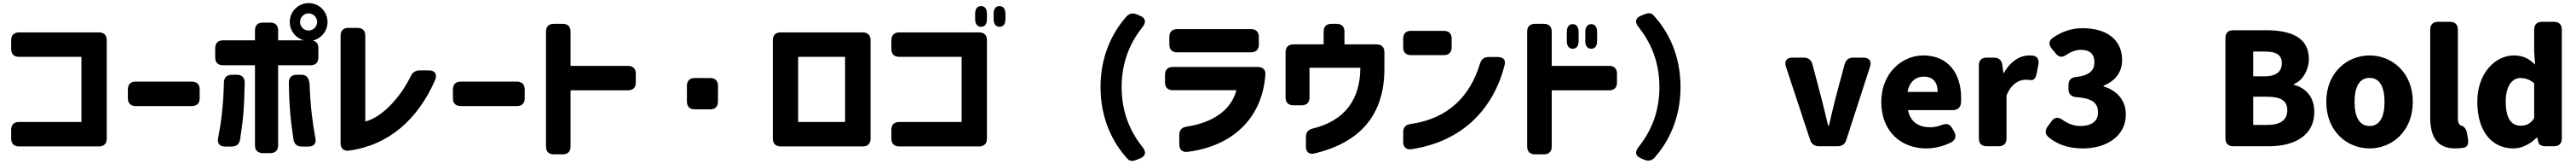

<svg xmlns="http://www.w3.org/2000/svg" viewBox="-20 -899 16579 1053"><path d="M102 41H617C649 41 667 23 667 -9V-641C667 -673 649 -691 617 -691H102C70 -691 52 -673 52 -641V-584C52 -552 70 -534 102 -534H504V-116H102C70 -116 52 -98 52 -66V-9C52 23 70 41 102 41Z M853 -218H1215C1247 -218 1265 -236 1265 -268V-325C1265 -357 1247 -375 1215 -375H853C821 -375 803 -357 803 -325V-268C803 -236 821 -218 853 -218Z M1966 -703C1936 -703 1911 -728 1911 -758C1911 -788 1936 -813 1966 -813C1996 -813 2021 -788 2021 -758C2021 -728 1996 -703 1966 -703ZM1365 -530C1365 -498 1383 -480 1415 -480H1621V34C1621 66 1639 84 1671 84H1720C1752 84 1770 66 1770 34V-480H1979C2011 -480 2029 -498 2029 -530V-590C2029 -617 2016 -634 1993 -639C2047 -651 2088 -699 2088 -758C2088 -825 2034 -879 1967 -879C1899 -879 1845 -825 1845 -758C1845 -701 1883 -654 1936 -640H1770V-704C1770 -736 1752 -754 1720 -754H1671C1639 -754 1621 -736 1621 -704V-640H1415C1383 -640 1365 -622 1365 -590ZM1384 -12C1377 22 1394 42 1429 42H1471C1501 42 1520 27 1525 -3C1543 -114 1552 -201 1555 -367C1555 -401 1537 -419 1505 -419H1472C1440 -419 1422 -401 1421 -369C1418 -224 1403 -112 1384 -12ZM1839 -367C1842 -201 1852 -115 1869 -3C1874 27 1893 42 1923 42H1965C2000 42 2017 22 2010 -12C1992 -107 1978 -214 1973 -349C1972 -395 1954 -419 1922 -419H1889C1857 -419 1839 -401 1839 -367Z M2225 68C2483 34 2670 -134 2780 -384C2796 -422 2779 -447 2742 -447H2682C2654 -447 2636 -435 2623 -409C2560 -278 2440 -145 2331 -119V-670C2331 -702 2313 -720 2281 -720H2222C2190 -720 2172 -702 2172 -670V20C2172 53 2191 72 2225 68Z M2945 -218H3307C3339 -218 3357 -236 3357 -268V-325C3357 -357 3339 -375 3307 -375H2945C2913 -375 2895 -357 2895 -325V-268C2895 -236 2913 -218 2945 -218Z M3544 92H3602C3634 92 3652 74 3652 42V-319H4022C4054 -319 4072 -337 4072 -369V-426C4072 -458 4054 -476 4022 -476H3652V-696C3652 -728 3634 -746 3602 -746H3544C3512 -746 3494 -728 3494 -696V42C3494 74 3512 92 3544 92Z M4451 -197H4551C4583 -197 4601 -215 4601 -247V-348C4601 -380 4583 -398 4551 -398H4451C4419 -398 4401 -380 4401 -348V-247C4401 -215 4419 -197 4451 -197Z M5004 41H5533C5565 41 5583 23 5583 -9V-641C5583 -673 5565 -691 5533 -691H5004C4972 -691 4954 -673 4954 -641V-9C4954 23 4972 41 5004 41ZM5117 -116V-534H5419V-116Z M6294 -727C6319 -727 6332 -745 6332 -777V-810C6332 -842 6318 -860 6294 -860C6270 -860 6256 -842 6256 -810V-777C6256 -745 6270 -727 6294 -727ZM5717 -9C5717 23 5735 41 5767 41H6282C6314 41 6332 23 6332 -9V-641C6332 -673 6314 -691 6282 -691H5767C5735 -691 5717 -673 5717 -641V-584C5717 -552 5735 -534 5767 -534H6169V-116H5767C5735 -116 5717 -98 5717 -66ZM6375 -777C6375 -745 6389 -727 6413 -727C6438 -727 6451 -745 6451 -777V-810C6451 -842 6437 -860 6413 -860C6389 -860 6375 -842 6375 -810Z M7063 -340C7063 -131 7146 24 7239 123C7252 137 7272 137 7298 126L7320 117C7353 103 7358 78 7336 49C7260 -46 7199 -169 7199 -340C7199 -511 7260 -634 7336 -729C7358 -758 7352 -783 7319 -797L7298 -806C7272 -817 7249 -814 7230 -793C7141 -693 7063 -542 7063 -340Z M7623 76C7911 40 8103 -138 8124 -418C8127 -451 8108 -469 8075 -469H7528C7496 -469 7478 -451 7478 -419V-370C7478 -338 7496 -320 7528 -320H7938C7896 -166 7746 -105 7617 -86C7586 -81 7570 -64 7570 -33V28C7570 61 7589 80 7623 76ZM7506 -613C7506 -581 7524 -563 7556 -563H8032C8064 -563 8082 -581 8082 -613V-662C8082 -694 8064 -712 8032 -712H7556C7524 -712 7506 -694 7506 -662Z M8385 -20V42C8385 77 8406 95 8441 86C8739 15 8890 -166 8890 -456V-564C8890 -596 8872 -614 8840 -614H8633V-696C8633 -728 8615 -746 8583 -746H8549C8517 -746 8499 -728 8499 -696V-614H8304C8272 -614 8254 -596 8254 -564V-273C8254 -241 8272 -223 8304 -223H8358C8390 -223 8408 -241 8408 -273V-464H8735C8735 -262 8636 -124 8430 -74C8400 -67 8385 -50 8385 -20Z M9061 -545H9273C9305 -545 9323 -563 9323 -595V-651C9323 -683 9305 -701 9273 -701H9061C9029 -701 9011 -683 9011 -651V-595C9011 -563 9029 -545 9061 -545ZM9011 12C9011 46 9031 64 9064 59C9390 10 9591 -196 9664 -482C9673 -514 9654 -533 9619 -533H9561C9532 -533 9514 -519 9505 -490C9444 -287 9305 -137 9059 -103C9027 -99 9011 -81 9011 -50Z M10102 -586C10127 -586 10140 -604 10140 -636V-694C10140 -726 10126 -744 10102 -744C10078 -744 10064 -726 10064 -694V-636C10064 -604 10078 -586 10102 -586ZM9809 42C9809 74 9827 92 9859 92H9917C9949 92 9967 74 9967 42V-319H10337C10369 -319 10387 -337 10387 -369V-426C10387 -458 10369 -476 10337 -476H9967V-696C9967 -728 9949 -746 9917 -746H9859C9827 -746 9809 -728 9809 -696ZM10183 -636C10183 -604 10197 -586 10221 -586C10246 -586 10259 -604 10259 -636V-694C10259 -726 10245 -744 10221 -744C10197 -744 10183 -726 10183 -694Z M10796 -340C10796 -549 10713 -704 10620 -803C10607 -817 10587 -817 10561 -806L10539 -797C10506 -783 10501 -758 10523 -729C10599 -634 10660 -511 10660 -340C10660 -169 10599 -46 10523 49C10501 78 10507 103 10540 117L10561 126C10587 137 10610 134 10629 113C10718 13 10796 -138 10796 -340Z M11474 -472 11630 -1C11639 26 11658 40 11687 40H11807C11836 40 11854 27 11863 -1L12016 -472C12027 -506 12010 -529 11974 -529H11907C11878 -529 11860 -514 11852 -486L11793 -267C11779 -211 11765 -152 11751 -92H11746C11731 -152 11718 -211 11703 -267L11645 -486C11637 -514 11619 -529 11590 -529H11515C11479 -529 11463 -506 11474 -472Z M12378 54C12428 54 12486 41 12536 16C12567 0 12573 -26 12557 -54L12545 -75C12530 -103 12508 -108 12478 -97C12453 -87 12428 -82 12402 -82C12330 -82 12276 -114 12260 -192H12548C12578 -192 12598 -207 12601 -238C12602 -248 12602 -258 12602 -269C12602 -424 12522 -543 12358 -543C12221 -543 12088 -429 12088 -245C12088 -56 12214 54 12378 54ZM12257 -309C12269 -376 12312 -407 12361 -407C12426 -407 12451 -365 12451 -309Z M12716 -479V-10C12716 22 12734 40 12766 40H12844C12876 40 12894 22 12894 -10V-285C12923 -360 12974 -387 13016 -387C13028 -387 13038 -386 13048 -385C13068 -381 13082 -396 13088 -427L13099 -484C13105 -516 13093 -540 13061 -542C13055 -543 13047 -543 13039 -543C12982 -543 12919 -506 12877 -430H12874L12867 -482C12863 -512 12845 -529 12814 -529H12766C12734 -529 12716 -511 12716 -479Z M13387 54C13535 54 13662 -24 13662 -163C13662 -259 13601 -319 13519 -344V-349C13598 -381 13638 -439 13638 -513C13638 -646 13537 -718 13383 -718C13312 -718 13250 -696 13193 -657C13165 -638 13164 -613 13185 -587L13211 -555C13231 -530 13254 -529 13281 -548C13311 -568 13340 -579 13375 -579C13430 -579 13460 -551 13460 -500C13460 -450 13431 -415 13344 -405C13311 -402 13293 -386 13293 -354V-326C13293 -294 13311 -278 13345 -275C13457 -267 13483 -231 13483 -175C13483 -119 13438 -90 13369 -90C13327 -90 13289 -105 13254 -130C13227 -149 13203 -147 13184 -121L13159 -87C13141 -62 13141 -38 13165 -18C13218 27 13291 54 13387 54Z M14303 -655V-10C14303 22 14321 40 14353 40H14584C14746 40 14875 -28 14875 -180C14875 -279 14818 -335 14743 -355V-359C14803 -382 14840 -454 14840 -520C14840 -663 14717 -705 14563 -705H14353C14321 -705 14303 -687 14303 -655ZM14482 -97V-278H14571C14658 -278 14701 -253 14701 -192C14701 -128 14657 -97 14571 -97ZM14482 -409V-568H14556C14631 -568 14666 -546 14666 -493C14666 -442 14632 -409 14556 -409Z M15231 54C15375 54 15509 -56 15509 -245C15509 -433 15375 -543 15231 -543C15086 -543 14952 -433 14952 -245C14952 -56 15086 54 15231 54ZM15134 -245C15134 -339 15164 -399 15231 -399C15297 -399 15327 -339 15327 -245C15327 -150 15297 -90 15231 -90C15164 -90 15134 -150 15134 -245Z M15783 54C15805 54 15824 52 15839 49C15861 44 15869 23 15864 -7L15858 -44C15853 -76 15830 -90 15830 -90C15816 -90 15799 -101 15799 -139V-709C15799 -741 15781 -759 15749 -759H15671C15639 -759 15621 -741 15621 -709V-145C15621 -26 15661 54 15783 54Z M16157 54C16211 54 16266 25 16306 -15H16310L16317 13C16321 32 16338 40 16368 40H16418C16450 40 16468 22 16468 -10V-709C16468 -741 16450 -759 16418 -759H16340C16308 -759 16290 -741 16290 -709V-569L16296 -484C16259 -520 16222 -543 16159 -543C16041 -543 15924 -431 15924 -245C15924 -59 16015 54 16157 54ZM16107 -247C16107 -352 16152 -398 16201 -398C16231 -398 16263 -389 16290 -364V-140C16265 -103 16238 -92 16204 -92C16143 -92 16107 -138 16107 -247Z"/></svg>

Font: コーポレート・ロゴ（ラウンド）ver3 Bold
Style: Regular
Weight: 700
Designer: [KANA_main] LOGOTYPE.JP [Source Han Sans] Ryoko NISHIZUKA 西塚涼子 (kana, bopomofo & ideographs); Paul D. Hunt (Latin, Greek
Version: Version 12.001;FEAKit 1.0